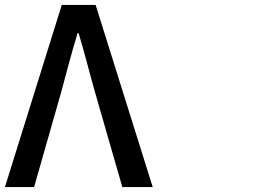

<svg xmlns="http://www.w3.org/2000/svg" viewBox="-22 -735 1042 777"><path d="M228 -715 -2 22H116L225 -360C248 -444 266 -516 292 -601H296C322 -516 339 -444 363 -360L473 22H596L365 -715Z"/></svg>

Font: コーポレート・ロゴ ver3 Medium
Style: Regular
Weight: 500
Designer: [KANA_main] LOGOTYPE.JP [Source Han Sans] Ryoko NISHIZUKA 西塚涼子 (kana, bopomofo & ideographs); Paul D. Hunt (Latin, Greek
Version: Version 12.001;FEAKit 1.0